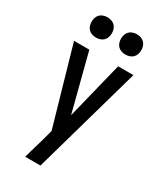

<svg xmlns="http://www.w3.org/2000/svg" viewBox="-232 -827 965 1131"><g transform="rotate(30 250.0 -262.0)"><path d="M140 215Q150 180 160 145.5Q170 111 180 77L199 6L48 -520H152L252 -132L348 -520H452L244 215ZM350 -601Q336 -601 322.5 -605.5Q309 -610 299.5 -619.5Q290 -629 285.5 -642.5Q281 -656 281 -670Q281 -684 285.5 -697.5Q290 -711 299.5 -720.5Q309 -730 322.5 -734.5Q336 -739 350 -739Q364 -739 377.5 -734.5Q391 -730 400.5 -720.5Q410 -711 414.5 -697.5Q419 -684 419 -670Q419 -656 414.5 -642.5Q410 -629 400.5 -619.5Q391 -610 377.5 -605.5Q364 -601 350 -601ZM150 -601Q136 -601 122.5 -605.5Q109 -610 99.5 -619.5Q90 -629 85.5 -642.5Q81 -656 81 -670Q81 -684 85.5 -697.5Q90 -711 99.5 -720.5Q109 -730 122.5 -734.5Q136 -739 150 -739Q164 -739 177.5 -734.5Q191 -730 200.5 -720.5Q210 -711 214.5 -697.5Q219 -684 219 -670Q219 -656 214.5 -642.5Q210 -629 200.5 -619.5Q191 -610 177.5 -605.5Q164 -601 150 -601Z"/></g></svg>

Font: Iosevka Term Semibold
Style: Regular
Weight: 600
Monospace: yes
Designer: Belleve Invis
Foundry: Belleve Invis
Version: Version 31.4.0